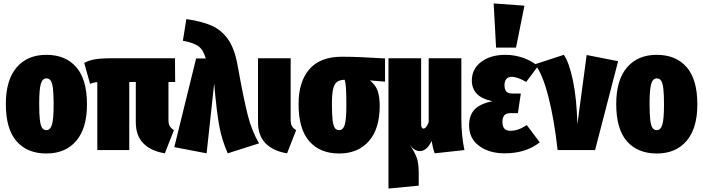

<svg xmlns="http://www.w3.org/2000/svg" viewBox="-20 -873 4091 1117"><path d="M486 -266Q486 -127 423.5 -53.5Q361 20 250 20Q139 20 76.5 -51Q14 -122 14 -268Q14 -407 76.5 -480.5Q139 -554 250 -554Q361 -554 423.5 -482.5Q486 -411 486 -266ZM208 -268Q208 -208 212 -175Q216 -142 225 -129Q234 -116 250 -116Q273 -116 282.5 -148.5Q292 -181 292 -266Q292 -326 288 -358.5Q284 -391 275 -404Q266 -417 250 -417Q227 -417 217.5 -385Q208 -353 208 -268Z M992 -116 939 19Q859 6 814.5 -38.5Q770 -83 770 -163V-396H732V0H546V-395Q525 -394 504 -385L470 -507Q495 -521 530 -527.5Q565 -534 630 -534H998L999 -396H960V-177Q960 -153 967 -140Q974 -127 992 -116Z M1362 -494Q1399 -289 1422.5 -199Q1446 -109 1487 -39L1305 19Q1271 -57 1255.5 -141Q1240 -225 1226 -387L1182 19L994 -17L1121 -533H1177Q1163 -583 1135 -603.5Q1107 -624 1044 -636L1064 -762Q1154 -749 1211 -724Q1268 -699 1306.5 -644.5Q1345 -590 1362 -494Z M1671 -177Q1671 -153 1678 -140Q1685 -127 1703 -116L1650 19Q1570 6 1525.5 -38.5Q1481 -83 1481 -163V-534H1671Z M2220 -398 2132 -405Q2164 -380 2176.5 -346Q2189 -312 2189 -257Q2189 -124 2126 -52Q2063 20 1953 20Q1842 20 1779.5 -51Q1717 -122 1717 -268Q1717 -398 1780 -470.5Q1843 -543 1969 -543Q2066 -543 2220 -533ZM1995 -257Q1995 -324 1993 -357.5Q1991 -391 1985 -409Q1956 -408 1940.5 -396.5Q1925 -385 1918 -355Q1911 -325 1911 -267Q1911 -206 1915 -173.5Q1919 -141 1928 -128.5Q1937 -116 1953 -116Q1976 -116 1985.5 -147Q1995 -178 1995 -257Z M2509 19Q2498 -10 2491 -53Q2477 -23 2459.5 -8.5Q2442 6 2423 6Q2408 6 2393.5 -2Q2379 -10 2363 -32Q2391 9 2403.5 42Q2416 75 2416 131V207L2240 224V-534H2430V-152Q2430 -125 2443 -125Q2460 -125 2474 -162V-534H2664V-184Q2664 -82 2682 0Z M3110 -488 3041 -396Q2992 -426 2955 -426Q2937 -426 2926 -413.5Q2915 -401 2915 -378Q2915 -353 2925.5 -341Q2936 -329 2960 -329H3010L2993 -215H2953Q2925 -215 2914 -202Q2903 -189 2903 -164Q2903 -138 2914 -125Q2925 -112 2952 -112Q2971 -112 2992.5 -119Q3014 -126 3045 -145L3120 -45Q3040 19 2916 19Q2826 19 2767.5 -24Q2709 -67 2709 -144Q2709 -202 2741 -236Q2773 -270 2845 -284Q2781 -298 2753 -328.5Q2725 -359 2725 -405Q2725 -472 2779.5 -513Q2834 -554 2920 -554Q2972 -554 3021 -537.5Q3070 -521 3110 -488ZM2852 -853 3031 -840 2982 -596H2866Z M3339 -150 3393 -553 3576 -517 3442 0H3224Q3204 -180 3170 -312Q3136 -444 3092 -499L3260 -554Q3291 -510 3313 -405.5Q3335 -301 3339 -150Z M4037 -266Q4037 -127 3974.5 -53.5Q3912 20 3801 20Q3690 20 3627.5 -51Q3565 -122 3565 -268Q3565 -407 3627.5 -480.5Q3690 -554 3801 -554Q3912 -554 3974.5 -482.5Q4037 -411 4037 -266ZM3759 -268Q3759 -208 3763 -175Q3767 -142 3776 -129Q3785 -116 3801 -116Q3824 -116 3833.5 -148.5Q3843 -181 3843 -266Q3843 -326 3839 -358.5Q3835 -391 3826 -404Q3817 -417 3801 -417Q3778 -417 3768.5 -385Q3759 -353 3759 -268Z"/></svg>

Font: Fira Sans Extra Condensed Black
Style: Regular
Weight: 900
Width: 1
Designer: Carrois Corporate & Edenspiekermann AG
Foundry: Carrois Corporate GbR & Edenspiekermann AG
Version: Version 4.203